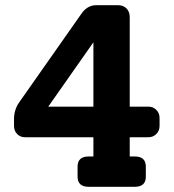

<svg xmlns="http://www.w3.org/2000/svg" viewBox="-20 -720 669 740"><path d="M552 -309Q570 -309 582.5 -296.5Q595 -284 595 -265V-235Q595 -216 582.5 -203.5Q570 -191 552 -191H480V-117H499Q542 -117 542 -78V-39Q542 0 499 0H322Q279 0 279 -39V-78Q279 -117 322 -117H340V-191H77Q58 -191 46 -203.5Q34 -216 34 -235V-261Q34 -298 55 -327L293 -666Q316 -700 351 -700H435Q455 -700 467.5 -687.5Q480 -675 480 -654V-309ZM166 -309H340V-557Z"/></svg>

Font: Solway
Style: Bold
Weight: 700
Designer: Mariya V. Pigoulevskaya
Foundry: The Northern Block Ltd.
Version: Version 1.000;hotconv 1.0.109;makeotfexe 2.5.65596